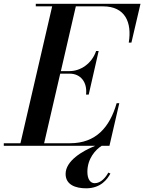

<svg xmlns="http://www.w3.org/2000/svg" viewBox="-66 -770 762 1014"><path d="M302 -381C358.5 -381 396 -337.5 388.5 -270.5H402.5L455 -500.5H441.5C419 -433.5 358.5 -394.5 302 -394.5H255.5L334.5 -736.5H478C595 -736.5 631.5 -652 614 -545H628L676 -750H123V-736.5H209.5L42 -13.5H-46V0H437C367.5 28 280.5 80 280.5 148.5C280.5 206 333 224.5 389 224.5C468 224.5 502 174.5 517 146.5L506 141.5C493.5 165 468 197.5 434 197.5C411.5 197.5 395.5 177 395.5 137.5C395.5 66 440 19.5 471 0H512L564 -225H550C513.5 -98 440.5 -13.5 304 -13.5H167L252 -381Z"/></svg>

Font: Bodoni* 16pt Medium
Style: Italic
Weight: 500
Italic angle: -13°
Version: Version 2.3